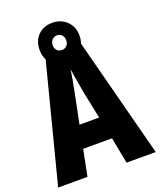

<svg xmlns="http://www.w3.org/2000/svg" viewBox="-158 -978 899 1076"><g transform="rotate(-20 291.0 -439.5)"><path d="M408 0 378 -156H206L175 0H0L184 -715H396L582 0ZM316 -456Q312 -481 307.5 -505.5Q303 -530 299 -553.5Q295 -577 292 -599Q288 -568 281 -531Q274 -494 267 -458L233 -290H350ZM284 -641Q231 -641 198.5 -674Q166 -707 166 -760Q166 -813 198.5 -846Q231 -879 284 -879Q336 -879 370 -845.5Q404 -812 404 -761Q404 -708 370.5 -674.5Q337 -641 284 -641ZM285 -717Q302 -717 313.5 -729Q325 -741 325 -760Q325 -780 313.5 -792Q302 -804 285 -804Q268 -804 256 -791.5Q244 -779 244 -760Q244 -741 254.5 -729Q265 -717 285 -717Z"/></g></svg>

Font: Noto Sans Display Condensed ExtraBold
Style: Regular
Weight: 800
Width: 3
Designer: Monotype Design Team
Foundry: Monotype Imaging Inc.
Version: Version 2.003